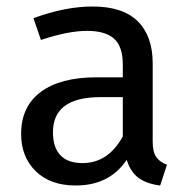

<svg xmlns="http://www.w3.org/2000/svg" viewBox="-20 -559 584 591"><path d="M494 -52 473 12Q432 7 407 -11Q382 -29 370 -67Q317 12 213 12Q135 12 90 -32Q45 -76 45 -147Q45 -231 105.5 -276Q166 -321 277 -321H358V-360Q358 -416 331 -440Q304 -464 248 -464Q190 -464 106 -436L83 -503Q181 -539 265 -539Q358 -539 404 -493.5Q450 -448 450 -364V-123Q450 -91 461 -75.5Q472 -60 494 -52ZM358 -139V-260H289Q143 -260 143 -152Q143 -105 166 -81Q189 -57 234 -57Q313 -57 358 -139Z"/></svg>

Font: Statis Sans
Style: Regular
Weight: 400
Designer: bBox Type GmbH
Foundry: bBox Type GmbH
Version: Version 1.000